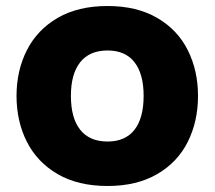

<svg xmlns="http://www.w3.org/2000/svg" viewBox="-20 -602 714 639"><path d="M35 -283Q35 -367 69.5 -435Q104 -503 172 -542.5Q240 -582 338 -582Q435 -582 503 -542.5Q571 -503 605 -435Q639 -367 639 -283Q639 -198 605 -130Q571 -62 503 -22.5Q435 17 338 17Q240 17 172 -22.5Q104 -62 69.5 -130Q35 -198 35 -283ZM458 -283Q458 -356 427.5 -395Q397 -434 338 -434Q278 -434 247 -395Q216 -356 216 -283Q216 -209 247 -170Q278 -131 338 -131Q397 -131 427.5 -170Q458 -209 458 -283Z"/></svg>

Font: Biryani Black
Style: Regular
Weight: 900
Designer: Dan Reynolds and Mathieu Reguer
Foundry: Dan Reynolds and Mathieu Reguer
Version: Version 1.004; ttfautohint (v1.1) -l 5 -r 5 -G 72 -x 0 -D la